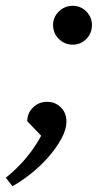

<svg xmlns="http://www.w3.org/2000/svg" viewBox="-85 -480 380 662"><path d="M98 -394Q98 -421 118 -440.5Q138 -460 166 -460Q193 -460 212.5 -440.5Q232 -421 232 -394Q232 -365 212.5 -345.5Q193 -326 166 -326Q138 -326 118 -345.5Q98 -365 98 -394ZM-65 133Q13 70 57 -12L9 -62Q9 -90 29 -109.5Q49 -129 77 -129Q105 -129 124.5 -110Q144 -91 144 -62Q144 -33 126 -0.5Q108 32 80.5 63Q53 94 20 120Q-13 146 -42 162Z"/></svg>

Font: Volkhov
Style: Italic
Weight: 400
Italic angle: -12°
Designer: Cyreal (www.cyreal.org)
Foundry: Cyreal (www.cyreal.org)
Version: Version 1.010